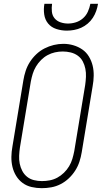

<svg xmlns="http://www.w3.org/2000/svg" viewBox="-20 -975 540 1003"><path d="M198 8Q171 8 145 2Q119 -4 98.5 -19Q78 -34 64.5 -56Q51 -78 45 -103.5Q39 -129 39.5 -156Q40 -183 45 -210L102 -555Q106 -580 114 -604.5Q122 -629 136 -651Q150 -673 169.5 -691.5Q189 -710 212.5 -722Q236 -734 261 -740Q286 -746 311 -746Q338 -746 363.5 -738.5Q389 -731 410 -716.5Q431 -702 444.5 -679.5Q458 -657 464 -632Q470 -607 469.5 -579.5Q469 -552 464 -525L407 -180Q403 -155 395 -130.5Q387 -106 373 -84Q359 -62 339.5 -43.5Q320 -25 296.5 -13Q273 -1 248 3.5Q223 8 198 8ZM199 -29Q220 -29 240.5 -33Q261 -37 279.5 -47Q298 -57 314 -72.5Q330 -88 341 -106.5Q352 -125 358 -145Q364 -165 368 -186L425 -531Q428 -552 429 -573.5Q430 -595 426 -615.5Q422 -636 412.5 -654Q403 -672 386.5 -684Q370 -696 349.5 -701Q329 -706 308 -706Q287 -706 267 -701.5Q247 -697 228.5 -687Q210 -677 194.5 -661.5Q179 -646 168 -627.5Q157 -609 151 -589.5Q145 -570 141 -549L84 -204Q81 -183 80 -161.5Q79 -140 83 -120Q87 -100 96.5 -82Q106 -64 121.5 -51.5Q137 -39 157.5 -34Q178 -29 199 -29ZM329 -815Q301 -815 274.5 -823.5Q248 -832 231.5 -852Q215 -872 211 -899.5Q207 -927 212 -955H252Q249 -935 251 -914.5Q253 -894 265 -879.5Q277 -865 296 -858.5Q315 -852 335 -852Q356 -852 376.5 -858.5Q397 -865 413.5 -879.5Q430 -894 439 -914Q448 -934 452 -955H492Q489 -936 482.5 -917.5Q476 -899 465 -882Q454 -865 438 -851.5Q422 -838 404 -830Q386 -822 367 -818.5Q348 -815 329 -815Z"/></svg>

Font: Iosevka Curly Slab XLtObl
Style: Regular
Weight: 200
Italic angle: -9°
Monospace: yes
Designer: Belleve Invis
Foundry: Belleve Invis
Version: Version 11.1.0; ttfautohint (v1.8.3)